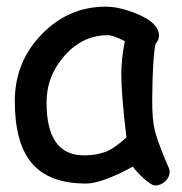

<svg xmlns="http://www.w3.org/2000/svg" viewBox="-20 -530 552 582"><path d="M449.2 32.2Q439.9 32.2 415.5 10.7Q393.6 -9.3 382.8 -24.9Q335.9 0.5 300.3 13.4Q264.6 26.4 240.7 26.4Q126.5 26.4 74.2 -38.1Q24.9 -98.6 24.9 -223.6Q24.9 -341.8 106.2 -425.8Q187.5 -509.8 300.3 -509.8Q342.8 -509.8 395.5 -487.8Q461.9 -460.4 461.9 -421.9Q461.9 -408.7 452.1 -398.4Q447.3 -379.9 444.6 -337.4Q441.9 -294.9 441.4 -228.5Q440.9 -168 449.7 -132.8Q454.6 -111.3 480.5 -46.9Q483.9 -38.1 491.7 -21L494.6 -12.7Q494.6 6.8 481 19.5Q467.3 32.2 449.2 32.2ZM347.7 -307.1Q347.7 -328.1 350.3 -352.8Q353 -377.4 358.4 -405.3Q340.3 -414.6 327.4 -418.9Q314.5 -423.3 306.6 -423.3Q231 -423.3 176 -361.6Q121.1 -299.8 121.1 -219.2Q121.1 -139.2 149.4 -99.1Q177.7 -59.1 234.4 -59.1Q281.2 -59.1 314 -76.2Q331.5 -85.4 363.3 -113.3Q347.7 -242.7 347.7 -307.1Z"/></svg>

Font: Candra Sangkala
Style: Regular
Weight: 400
Designer: R.S. Wihananto
Foundry: R.S. Wihananto
Version: Version 2.0.1